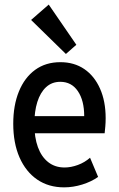

<svg xmlns="http://www.w3.org/2000/svg" viewBox="-20 -807 517 835"><path d="M258.8 7.8Q191.4 7.8 141.8 -26.1Q92.3 -60.1 64.9 -122.3Q37.6 -184.6 37.6 -269Q37.6 -349.1 62.3 -409.4Q86.9 -469.7 132.8 -503.2Q178.7 -536.6 242.7 -536.6Q302.7 -536.6 346.7 -506.6Q390.6 -476.6 415 -421.6Q439.5 -366.7 439.5 -293Q439.5 -273.9 438 -257.3Q436.5 -240.7 435.1 -227.5H112.8V-301.8H346.2Q346.2 -370.1 318.6 -410.6Q291 -451.2 242.2 -451.2Q205.6 -451.2 180.4 -428Q155.3 -404.8 142.3 -363.5Q129.4 -322.3 129.4 -267.6Q129.4 -209.5 144.8 -167.2Q160.2 -125 189.7 -101.8Q219.2 -78.6 260.7 -78.6Q288.6 -78.6 318.6 -89.6Q348.6 -100.6 371.6 -121.1L406.7 -37.6Q377 -16.6 337.4 -4.4Q297.9 7.8 258.8 7.8ZM266.6 -572.3 115.2 -720.2 191.9 -787.1 312 -612.3Z"/></svg>

Font: Reddit Sans Condensed Medium
Style: Regular
Weight: 500
Designer: Stephen Hutchings
Foundry: Reddit
Version: Version 1.014